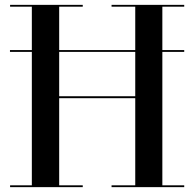

<svg xmlns="http://www.w3.org/2000/svg" viewBox="-20 -770 799 790"><path d="M21 -556.5V-564H738V-556.5ZM738 -750V-742.5H648V-7.5H738V0H439V-7.5H536.5V-366H223.5V-7.5H320.5V0H21.5V-7.5H111V-742.5H21.5V-750H320.5V-742.5H223.5V-374H536.5V-742.5H439V-750Z"/></svg>

Font: BodoniModa_28ptMedium
Style: Regular
Weight: 500
Designer: Owen Earl
Foundry: indestructible type
Version: Version 2.004